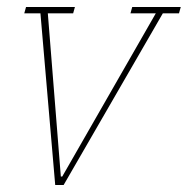

<svg xmlns="http://www.w3.org/2000/svg" viewBox="-20 -526 534 546"><path d="M95 -488H49L54 -506H193L188 -488H116L153 -24H157L423 -488H351L356 -506H494L489 -488H443L161 0H137Z"/></svg>

Font: IBM Plex Serif Thin
Style: Italic
Weight: 100
Italic angle: -14°
Designer: Mike Abbink, Paul van der Laan, Pieter van Rosmalen
Foundry: Bold Monday
Version: Version 3.001